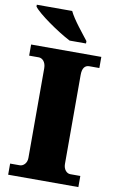

<svg xmlns="http://www.w3.org/2000/svg" viewBox="-101 -984 628 1037"><g transform="rotate(10 213.0 -465.5)"><path d="M222 -771H312V-784C283 -822 229 -886 208 -931H14V-921C39 -886 152 -807 222 -771ZM21 0H406V-61H351C331 -61 313 -81 313 -110V-599C313 -636 327 -653 351 -653H406V-714H21V-653H74C92 -653 113 -636 113 -600V-108C113 -78 92 -61 74 -61H21Z"/></g></svg>

Font: Noto Serif Gurmukhi Black
Style: Regular
Weight: 900
Designer: Vaibhav Singh and the Monotype Design Team
Foundry: Monotype Imaging Inc.
Version: Version 2.004